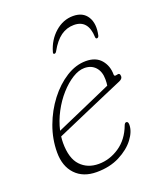

<svg xmlns="http://www.w3.org/2000/svg" viewBox="-126 -738 688 826"><g transform="rotate(-20 217.5 -325.0)"><path d="M375.5 -136Q375.5 -105.5 350.5 -72.2Q325.5 -39 280.2 -15.8Q235 7.5 174.5 7.5Q113 7.5 77.8 -29.5Q42.5 -66.5 42.5 -130Q42.5 -191 64 -249.2Q85.5 -307.5 121.5 -354.5Q157.5 -401.5 202 -429.5Q246.5 -457.5 292.5 -457.5Q338 -457.5 361.8 -429.8Q385.5 -402 385.5 -362Q385.5 -352.5 397.5 -356Q413.5 -361.5 413.5 -344Q413.5 -332.5 398.5 -326Q362 -310.5 314.8 -290Q267.5 -269.5 220.2 -249Q173 -228.5 135.8 -212.2Q98.5 -196 82.5 -189Q80.5 -174 80.5 -160Q80.5 -89 112 -55.8Q143.5 -22.5 194.5 -22.5Q245 -22.5 289.5 -52.5Q334 -82.5 355.5 -140Q359.5 -151 366.5 -151Q375.5 -151 375.5 -136ZM276.5 -431.5Q250.5 -431.5 221.5 -413.5Q192.5 -395.5 165 -364.8Q137.5 -334 116.8 -294.8Q96 -255.5 86.5 -213.5Q104.5 -221.5 135.5 -235Q166.5 -248.5 203.5 -264.8Q240.5 -281 277.2 -297.2Q314 -313.5 343.5 -326.5Q345.5 -337.5 345.5 -355Q345.5 -390 326.8 -410.8Q308 -431.5 276.5 -431.5ZM297.5 -621Q264.5 -621 237.5 -601.8Q210.5 -582.5 187.5 -541Q183 -533 177.5 -533Q170.5 -533 173 -542Q187.5 -593.5 224.5 -626Q261.5 -658.5 307 -658.5Q352.5 -658.5 372.5 -626Q392.5 -593.5 381 -542Q378.5 -533 371.5 -533Q366 -533 365.5 -541Q362.5 -621 297.5 -621Z"/></g></svg>

Font: Fraunces 9pt S100 Thin
Style: Italic
Weight: 100
Italic angle: -16°
Version: Version 1.000; ttfautohint (v1.8.3)